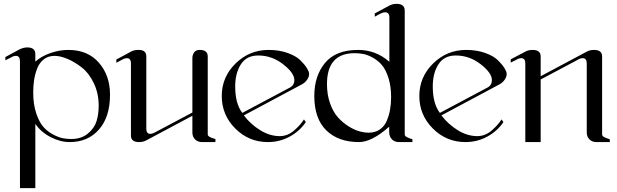

<svg xmlns="http://www.w3.org/2000/svg" viewBox="-20 -740 3215 1000"><path d="M153 -258Q153 -197 168.5 -150.5Q184 -104 205.5 -79.5Q227 -55 256.5 -39.5Q286 -24 307.5 -20Q329 -16 350 -16Q404 -16 438 -44.5Q472 -73 483 -109.5Q494 -146 494 -190Q494 -254 468.5 -307Q443 -360 405.5 -389Q368 -418 331 -433.5Q294 -449 264 -449Q231 -449 208 -431Q185 -413 173.5 -383Q162 -353 157.5 -322.5Q153 -292 153 -258ZM336 -480Q437 -480 495 -413.5Q553 -347 553 -247Q553 -131 495.5 -65.5Q438 0 343 0Q294 0 243.5 -26Q193 -52 164 -95V240H84V-421Q84 -449 63 -449Q50 -449 36 -440L8 -426V-443L84 -484Q104 -493 122 -493Q164 -493 164 -458V-419Q195 -447 242 -463.5Q289 -480 336 -480Z M700 -480Q700 -480 703 -480Q742 -480 742 -446V-70Q742 -43 762 -43Q775 -43 790 -52L982 -154V-438Q982 -454 991 -467Q1000 -480 1020 -480Q1062 -480 1062 -446V-40Q1062 -36 1065 -32.5Q1068 -29 1073 -26.5Q1078 -24 1082.5 -22Q1087 -20 1093.5 -18.5Q1100 -17 1102 -16V0H1032Q1010 0 996 -14Q982 -28 982 -50V-137L742 -9Q726 0 704 0Q662 0 662 -34V-410Q662 -437 641 -437Q629 -437 614 -428L586 -413V-430L662 -471Q677 -480 700 -480Z M1563 -118 1573 -104Q1540 -56 1488 -28Q1436 0 1375 0Q1276 0 1205.5 -70.5Q1135 -141 1135 -240Q1135 -339 1207 -409.5Q1279 -480 1379 -480Q1433 -480 1477 -464.5Q1521 -449 1544 -426.5Q1567 -404 1578.5 -385Q1590 -366 1590 -355Q1590 -339 1579 -324Q1568 -309 1553 -301L1250 -139Q1285 -93 1335 -62Q1385 -31 1437 -31Q1478 -31 1512 -60.5Q1546 -90 1563 -118ZM1325 -451Q1264 -451 1234.5 -405Q1205 -359 1205 -290Q1205 -200 1242 -152L1490 -284Q1513 -296 1513 -323Q1513 -360 1454.5 -405.5Q1396 -451 1325 -451Z M1683 -302Q1683 -247 1699 -202Q1715 -157 1739.5 -129.5Q1764 -102 1794 -83Q1824 -64 1850.5 -56.5Q1877 -49 1900 -49Q1934 -49 1958 -65.5Q1982 -82 1994 -110Q2006 -138 2011.5 -168.5Q2017 -199 2017 -234Q2017 -290 2003.5 -333Q1990 -376 1970 -400Q1950 -424 1923 -439Q1896 -454 1873.5 -458.5Q1851 -463 1827 -463Q1683 -463 1683 -302ZM2007 -80Q1916 0 1850 0Q1742 0 1679.5 -61Q1617 -122 1617 -240Q1617 -345 1673 -412.5Q1729 -480 1845 -480Q1938 -480 2008 -418V-649Q2008 -676 1986 -676Q1975 -676 1959 -668L1932 -653V-670L2008 -711Q2026 -720 2045 -720Q2088 -720 2088 -685V-40Q2088 -36 2090.5 -32.5Q2093 -29 2099 -26Q2105 -23 2108.5 -21.5Q2112 -20 2119.5 -17.5Q2127 -15 2128 -15V0H2058Q2036 0 2022 -13.5Q2008 -27 2007 -50Z M2592 -118 2602 -104Q2569 -56 2517 -28Q2465 0 2404 0Q2305 0 2234.5 -70.5Q2164 -141 2164 -240Q2164 -339 2236 -409.5Q2308 -480 2408 -480Q2462 -480 2506 -464.5Q2550 -449 2573 -426.5Q2596 -404 2607.5 -385Q2619 -366 2619 -355Q2619 -339 2608 -324Q2597 -309 2582 -301L2279 -139Q2314 -93 2364 -62Q2414 -31 2466 -31Q2507 -31 2541 -60.5Q2575 -90 2592 -118ZM2354 -451Q2293 -451 2263.5 -405Q2234 -359 2234 -290Q2234 -200 2271 -152L2519 -284Q2542 -296 2542 -323Q2542 -360 2483.5 -405.5Q2425 -451 2354 -451Z M2754 -480Q2796 -480 2796 -446V-343L3036 -471Q3052 -480 3074 -480Q3116 -480 3116 -446V-40Q3116 -36 3118.5 -32.5Q3121 -29 3127 -26Q3133 -23 3136.5 -21.5Q3140 -20 3147.5 -17.5Q3155 -15 3156 -15V0H3086Q3064 0 3050 -14Q3036 -28 3036 -50V-409Q3036 -437 3015 -437Q3002 -437 2988 -428L2796 -326V0H2716V-409Q2716 -437 2695 -437Q2682 -437 2668 -428L2640 -414V-431L2716 -471Q2732 -480 2754 -480Z"/></svg>

Font: kawoszeh
Style: Medium
Weight: 500
Version: Version 000.030